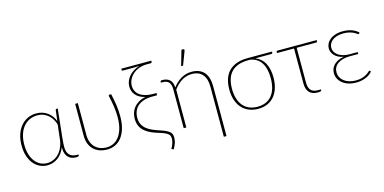

<svg xmlns="http://www.w3.org/2000/svg" viewBox="-82 -1193 3671 1834"><g transform="rotate(-15 1753.5 -276.0)"><path d="M442.5 -345Q435 -371 421.2 -395.2Q407.5 -419.5 386.8 -438.5Q366 -457.5 338.2 -469Q310.5 -480.5 275 -480.5Q235 -480.5 200.2 -464.8Q165.5 -449 139.5 -418.8Q113.5 -388.5 98.8 -343.8Q84 -299 84 -241Q84 -185.5 97.5 -143.2Q111 -101 134 -72.5Q157 -44 187.2 -29.5Q217.5 -15 251.5 -15Q283 -15 312.8 -27.8Q342.5 -40.5 366.5 -65.2Q390.5 -90 406.5 -126.5Q422.5 -163 427 -211ZM560.5 -17.5V-7Q560.5 -3 553.5 0Q546.5 3 531.5 3Q510 3 490.5 -3.5Q471 -10 456.2 -24.2Q441.5 -38.5 432.8 -61.2Q424 -84 424 -116Q424 -118.5 424 -121.2Q424 -124 424.5 -126.5Q399 -62 352.5 -28Q306 6 248.5 6Q209 6 174 -10.5Q139 -27 113 -58.5Q87 -90 72 -136Q57 -182 57 -241Q57 -303 74 -351.5Q91 -400 120 -433.2Q149 -466.5 188 -483.8Q227 -501 271.5 -501Q306.5 -501 335.2 -490.8Q364 -480.5 386 -463.2Q408 -446 423.5 -423.8Q439 -401.5 447.5 -378L460 -483Q462 -493 470 -493H482.5L452.5 -212.5Q450 -187 448.2 -163.2Q446.5 -139.5 446.5 -123.5Q446.5 -94.5 453.8 -74.2Q461 -54 474 -41.5Q487 -29 504.8 -23.2Q522.5 -17.5 544 -17.5Z M1010.5 -493Q1017 -462 1022.5 -435.2Q1028 -408.5 1031.8 -382Q1035.5 -355.5 1037.8 -327.8Q1040 -300 1040 -268Q1040 -196 1023.8 -143.8Q1007.5 -91.5 980 -57.8Q952.5 -24 916.2 -8Q880 8 839.5 8Q797.5 8 763.2 -4.5Q729 -17 704.8 -41Q680.5 -65 667.5 -99.5Q654.5 -134 654.5 -177.5V-493H681V-177.5Q681 -139 692.5 -108.5Q704 -78 724.8 -56.8Q745.5 -35.5 775 -24.2Q804.5 -13 840.5 -13Q872.5 -13 903.5 -26.8Q934.5 -40.5 959 -70.8Q983.5 -101 998.8 -149.5Q1014 -198 1014 -268Q1014 -320 1005.5 -375Q997 -430 985 -481.5Q984 -487.5 987 -490.2Q990 -493 993.5 -493Z M1464 -692.5Q1464 -687 1460.2 -683.8Q1456.5 -680.5 1452 -680.5H1413.5Q1371.5 -680.5 1336.2 -667.2Q1301 -654 1275.5 -631.5Q1250 -609 1235.8 -579.8Q1221.5 -550.5 1221.5 -519Q1221.5 -491 1232.8 -467.5Q1244 -444 1266.2 -427.2Q1288.5 -410.5 1321.5 -401Q1354.5 -391.5 1398 -391.5H1432V-369.5H1386Q1337 -369.5 1300.8 -357.8Q1264.5 -346 1240.5 -325Q1216.5 -304 1204.8 -274.5Q1193 -245 1193 -209.5Q1193 -171.5 1207 -144.5Q1221 -117.5 1245.2 -97.8Q1269.5 -78 1302.2 -64Q1335 -50 1372 -38Q1410 -26 1432.5 -14.5Q1455 -3 1466.8 9Q1478.5 21 1482 34Q1485.5 47 1485.5 62Q1485.5 95 1475.2 121.2Q1465 147.5 1451.5 171L1430.5 161Q1436 151.5 1441.5 140.8Q1447 130 1451.2 118.5Q1455.5 107 1458.2 94Q1461 81 1461 66Q1461 53.5 1458 42.8Q1455 32 1444.5 22.2Q1434 12.5 1414.2 3Q1394.5 -6.5 1361 -16.5Q1323 -27.5 1288 -42.2Q1253 -57 1226 -78.8Q1199 -100.5 1183 -131.8Q1167 -163 1167 -208Q1167 -239 1176.2 -267.2Q1185.5 -295.5 1204.2 -318.5Q1223 -341.5 1251.8 -358.2Q1280.5 -375 1319.5 -382.5Q1288.5 -390 1265.2 -403Q1242 -416 1226.8 -433.8Q1211.5 -451.5 1204 -472.8Q1196.5 -494 1196.5 -518Q1196.5 -546 1207 -572Q1217.5 -598 1236.5 -619.8Q1255.5 -641.5 1282.5 -658.2Q1309.5 -675 1342.5 -684Q1318.5 -683 1292.5 -682.5Q1266.5 -682 1231.5 -682H1177Q1167 -682 1167 -691.5V-703H1464Z M1498 -487.5Q1498 -491.5 1502.5 -494.2Q1507 -497 1518 -497Q1562.5 -497 1589.5 -473.2Q1616.5 -449.5 1619 -396.5Q1654 -444.5 1702.5 -472.8Q1751 -501 1808 -501Q1849 -501 1879.8 -488.2Q1910.5 -475.5 1930.8 -451.8Q1951 -428 1961.2 -393.5Q1971.5 -359 1971.5 -315.5V178.5H1945V-315.5Q1945 -354 1936.5 -384.5Q1928 -415 1910.2 -436.2Q1892.5 -457.5 1865.8 -468.8Q1839 -480 1803 -480Q1749.5 -480 1703.8 -451.8Q1658 -423.5 1622 -373.5V0H1596V-383.5Q1596 -432.5 1576 -454.5Q1556 -476.5 1513 -476.5H1498ZM1725.5 -578.5 1769 -729.5H1786.5Q1792.5 -729.5 1795.2 -724.5Q1798 -719.5 1795.5 -712.5L1744.5 -578.5Z M2360.5 -467.5Q2299.5 -467.5 2257.2 -451.2Q2215 -435 2188.8 -405.8Q2162.5 -376.5 2150.5 -335.2Q2138.5 -294 2138.5 -244Q2138.5 -189 2151.8 -146.2Q2165 -103.5 2190 -74.2Q2215 -45 2251 -30Q2287 -15 2332.5 -15Q2379.5 -15 2415.2 -31.2Q2451 -47.5 2475 -77.5Q2499 -107.5 2511 -150.8Q2523 -194 2523 -248Q2523 -295.5 2513.5 -334Q2504 -372.5 2485.5 -400.5Q2467 -428.5 2439.5 -445.5Q2412 -462.5 2376 -467.5ZM2600 -488.5V-479Q2600 -475 2597 -471.2Q2594 -467.5 2587 -467.5H2429Q2489 -444.5 2519.5 -387.8Q2550 -331 2550 -247Q2550 -190.5 2535.8 -144Q2521.5 -97.5 2494 -64Q2466.5 -30.5 2426 -12.2Q2385.5 6 2333 6Q2283 6 2242.2 -10.8Q2201.5 -27.5 2172.5 -59.5Q2143.5 -91.5 2127.8 -138Q2112 -184.5 2112 -244.5Q2112 -299.5 2126.2 -344.5Q2140.5 -389.5 2170.8 -421.5Q2201 -453.5 2248 -471Q2295 -488.5 2360 -488.5Z M3040.5 -473.5Q3040.5 -462.5 3029 -462.5H2837V-116.5Q2837 -68.5 2858.8 -43.5Q2880.5 -18.5 2926.5 -18.5H2958V-9.5Q2958 -4 2950.5 -1Q2943 2 2920 2Q2866.5 2 2838.8 -28.5Q2811 -59 2811 -115.5V-462.5H2642.5V-474.5Q2642.5 -484 2653 -484H3040.5Z M3463.5 -60.5Q3454.5 -48 3439 -36Q3423.5 -24 3402.8 -14.8Q3382 -5.5 3356.8 0.2Q3331.5 6 3302.5 6Q3262 6 3228 -4.5Q3194 -15 3169.5 -34Q3145 -53 3131.2 -79Q3117.5 -105 3117.5 -136Q3117.5 -159 3125.5 -179.5Q3133.5 -200 3150 -216.8Q3166.5 -233.5 3191 -245.5Q3215.5 -257.5 3248.5 -263Q3216 -269 3193.8 -281.5Q3171.5 -294 3157.8 -310Q3144 -326 3137.8 -343.5Q3131.5 -361 3131.5 -377.5Q3131.5 -400 3142 -422Q3152.5 -444 3173.8 -461.8Q3195 -479.5 3227.2 -490.2Q3259.5 -501 3303 -501Q3354.5 -501 3391.8 -486.5Q3429 -472 3454.5 -448.5L3448.5 -439.5Q3445.5 -435.5 3441.5 -435.5Q3438 -435.5 3429 -442.5Q3420 -449.5 3403.8 -457.8Q3387.5 -466 3362.8 -473Q3338 -480 3303.5 -480Q3265.5 -480 3237.8 -471.2Q3210 -462.5 3191.8 -447.8Q3173.5 -433 3164.8 -414.5Q3156 -396 3156 -376.5Q3156 -354.5 3166.8 -335.5Q3177.5 -316.5 3197.5 -302.2Q3217.5 -288 3245.8 -280Q3274 -272 3308.5 -272H3389.5V-253H3308.5Q3268.5 -253 3237.8 -244.5Q3207 -236 3186 -220.8Q3165 -205.5 3154.2 -184.5Q3143.5 -163.5 3143.5 -138Q3143.5 -111 3155.2 -88.2Q3167 -65.5 3188 -49.2Q3209 -33 3238.5 -23.8Q3268 -14.5 3303.5 -14.5Q3342.5 -14.5 3369 -23.2Q3395.5 -32 3412.2 -42.8Q3429 -53.5 3437.8 -62.2Q3446.5 -71 3450.5 -71Q3454.5 -71 3457 -68Z"/></g></svg>

Font: Lato 2
Style: Regular
Weight: 200
Designer: Lukasz Dziedzic with Adam Twardoch and Botio Nikoltchev
Foundry: tyPoland Lukasz Dziedzic
Version: Version 2.015; 2015-08-06; http://www.latofonts.com/